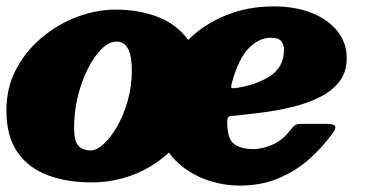

<svg xmlns="http://www.w3.org/2000/svg" viewBox="-26 -560 1182 600"><path d="M465 -205Q465 -272.5 491.8 -333Q518.5 -393.5 567 -440Q615.5 -486.5 682.5 -513.2Q749.5 -540 829.5 -540Q896 -540 947.5 -519.8Q999 -499.5 1028.2 -463Q1057.5 -426.5 1057.5 -378Q1057.5 -334.5 1034.2 -304.8Q1011 -275 972 -255.8Q933 -236.5 885.5 -225.2Q838 -214 788.8 -207.8Q739.5 -201.5 696.5 -197.5Q684 -196.5 684 -182.5Q683.5 -127 705 -110.5Q726.5 -94 766 -94Q792 -94 824.5 -107.5Q857 -121 883 -155.5Q889.5 -164 895.5 -168.5Q901.5 -173 917 -173H994Q1016 -173 1020.8 -166.5Q1025.5 -160 1014.5 -145Q984.5 -103 943 -65.2Q901.5 -27.5 846.8 -3.8Q792 20 722 20Q677 20 631.5 6Q586 -8 548.2 -36Q510.5 -64 487.8 -106.2Q465 -148.5 465 -205ZM708 -284.5Q773.5 -293.5 817.2 -321.8Q861 -350 861.5 -404Q861.5 -418.5 853.8 -430.2Q846 -442 819.5 -442Q783.5 -442 751.5 -409.5Q719.5 -377 698.5 -301Q695.5 -289.5 697 -286.5Q698.5 -283.5 708 -284.5ZM-6 -215Q-6 -286.5 24.8 -344.2Q55.5 -402 106 -443.8Q156.5 -485.5 216.5 -507.8Q276.5 -530 335 -530Q408 -530 467.5 -507Q527 -484 562.5 -434.5Q598 -385 598 -305Q598 -234 570 -176Q542 -118 494 -76.2Q446 -34.5 386 -12.2Q326 10 261.5 10Q182 10 121.8 -13Q61.5 -36 27.8 -85.5Q-6 -135 -6 -215ZM205.5 -160Q205.5 -119.5 218.8 -104.8Q232 -90 258 -90Q276 -90 298 -110Q320 -130 340 -164.8Q360 -199.5 373 -244.8Q386 -290 386 -340Q386 -430 338.5 -430Q315 -430 291.5 -407Q268 -384 248.5 -345.2Q229 -306.5 217.2 -258.5Q205.5 -210.5 205.5 -160Z"/></svg>

Font: Besley* Fatface
Style: Italic
Weight: 900
Italic angle: -13°
Designer: Owen Earl
Foundry: indestructible type*
Version: Version 3.000; ttfautohint (v1.8.3)